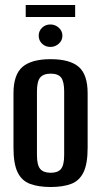

<svg xmlns="http://www.w3.org/2000/svg" viewBox="-20 -741 404 769"><path d="M183 8Q134 8 100.5 -4.5Q67 -17 50.5 -51Q34 -85 34 -149V-367Q34 -442 70 -473Q106 -504 183 -504Q259 -504 295 -473.5Q331 -443 331 -367V-149Q331 -85 314.5 -51Q298 -17 265 -4.5Q232 8 183 8ZM183 -49Q212 -49 224.5 -64.5Q237 -80 237 -120V-375Q237 -414 225 -430Q213 -446 183 -446Q154 -446 141 -430.5Q128 -415 128 -375V-120Q128 -80 141 -64.5Q154 -49 183 -49ZM182 -553Q162 -553 148.5 -566Q135 -579 135 -598Q135 -617 148.5 -630Q162 -643 182 -643Q201 -643 215.5 -630Q230 -617 230 -598Q230 -579 215.5 -566Q201 -553 182 -553ZM83 -673V-721H281V-673Z"/></svg>

Font: Alumni Sans Thin SemiBold
Style: Regular
Weight: 600
Version: Version 1.018